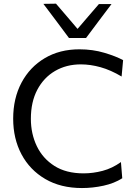

<svg xmlns="http://www.w3.org/2000/svg" viewBox="-20 -988 725 1020"><path d="M415.5 11Q302.5 11 220.5 -37Q138.5 -85 94.2 -168.2Q50 -251.5 50 -357.5Q50 -465.5 94.2 -548.8Q138.5 -632 217.8 -679Q297 -726 402 -726Q472.5 -726 534.5 -707.5Q596.5 -689 634 -668.5L626 -581.5Q568 -616 514 -631Q460 -646 409.5 -646Q332.5 -646 272.5 -611Q212.5 -576 178.2 -511.2Q144 -446.5 144 -357Q144 -277.5 175.5 -211.8Q207 -146 269.2 -106.5Q331.5 -67 424 -67Q474.5 -67 525.5 -80.5Q576.5 -94 622.5 -127L629.5 -41Q587 -14 530 -1.5Q473 11 415.5 11ZM346.5 -786Q312.5 -832 278.5 -877.2Q244.5 -922.5 210.5 -967.5L277.5 -968.5Q306 -935 334.5 -902Q363 -868.5 392 -834.5Q420.5 -868 448.8 -900.8Q477 -933.5 505.5 -966.5H572.5Q539 -922 505 -877Q471 -832 437 -786Z"/></svg>

Font: Heraclito
Style: Regular
Weight: 400
Designer: Kostas Bartsokas (font) & Cristiano Sobral (main changes)
Foundry: Kostas Bartsokas (font) & Cristiano Sobral (main changes)
Version: Version 1.00;July 8, 2020;FontCreator 13.0.0.2655 64-bit